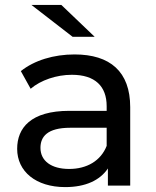

<svg xmlns="http://www.w3.org/2000/svg" viewBox="-20 -757 638 783"><path d="M366 -607 230 -737H108L276 -607ZM284 -535C199 -535 120 -511 65 -467L105 -395C146 -430 210 -452 273 -452C368 -452 415 -405 415 -324V-305H263C105 -305 50 -235 50 -150C50 -58 126 6 246 6C329 6 388 -22 420 -70V0H511V-320C511 -465 429 -535 284 -535ZM262 -68C189 -68 145 -101 145 -154C145 -199 172 -236 267 -236H415V-162C391 -101 334 -68 262 -68Z"/></svg>

Font: AWKNG-Font Medium
Style: Regular
Weight: 500
Designer: Awakening Church
Foundry: Awakening Church
Version: Version 1.700;PS 001.700;hotconv 1.0.88;makeotf.lib2.5.64775